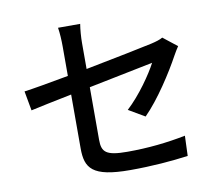

<svg xmlns="http://www.w3.org/2000/svg" viewBox="-86 -884 1171 1016"><g transform="rotate(-10 500.0 -376.0)"><path d="M295 -131C295 -24 329 28 534 28C651 28 759 19 846 7L850 -101C750 -81 647 -70 536 -70C421 -70 399 -92 399 -158V-441C561 -474 723 -506 746 -511C717 -455 647 -353 576 -288L663 -237C740 -314 824 -445 869 -528C877 -543 889 -562 897 -574L822 -633C807 -624 786 -618 761 -612C718 -602 558 -570 399 -539V-678C399 -709 402 -750 407 -780H288C293 -750 295 -710 295 -678V-520C192 -501 101 -485 55 -479L74 -374C115 -383 199 -401 295 -420Z"/></g></svg>

Font: DAIFUKU Sans JP Medium
Style: Regular
Weight: 500
Designer: Original font ‘Source Han Sans JP’ : Ryoko NISHIZUKA  (kana, bopomofo & ideographs); Paul D. Hunt (Latin, Greek & Cyrill
Foundry: Daifuku
Version: Version 1.000